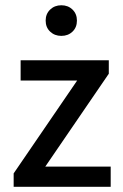

<svg xmlns="http://www.w3.org/2000/svg" viewBox="-20 -721 473 741"><path d="M32.7 0V-51.8L277.8 -410.2H59.6V-488.3H399.9V-436.5L154.8 -78.1H407.2V0ZM216.8 -582.5Q190.9 -582.5 173.6 -598.9Q156.2 -615.2 156.2 -641.6Q156.2 -667.5 173.6 -684.1Q190.9 -700.7 216.8 -700.7Q242.7 -700.7 259.8 -684.1Q276.9 -667.5 276.9 -641.6Q276.9 -615.2 259.8 -598.9Q242.7 -582.5 216.8 -582.5Z"/></svg>

Font: Varta Light SemiBold
Style: Regular
Weight: 600
Version: Version 1.004